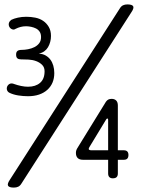

<svg xmlns="http://www.w3.org/2000/svg" viewBox="-20 -800 640 870"><path d="M43 50Q21 50 16.5 41.5Q12 33 25 14L523 -762Q529 -772 537.5 -776Q546 -780 557 -780Q579 -780 583.5 -771.5Q588 -763 575 -744L77 32Q71 42 62.5 46Q54 50 43 50ZM470 -14V-76H356Q340 -76 332 -84Q324 -92 324 -107Q324 -113 325.5 -118Q327 -123 330 -128L460 -339Q465 -346 471 -349Q477 -352 486 -352Q499 -352 506.5 -344.5Q514 -337 514 -322V-119H541Q552 -119 557 -113.5Q562 -108 562 -98Q562 -87 557 -81.5Q552 -76 541 -76H514V-14Q514 -3 508.5 2.5Q503 8 491 8Q481 8 475.5 2.5Q470 -3 470 -14ZM24 -379Q15 -383 12 -391.5Q9 -400 13 -409Q17 -417 25 -420.5Q33 -424 45 -419Q59 -414 75.5 -410.5Q92 -407 107 -407Q141 -407 161.5 -424.5Q182 -442 182 -477Q182 -495 171 -506Q160 -517 144 -523Q128 -529 109.5 -530Q91 -531 75 -531Q71 -531 66.5 -532Q62 -533 59 -535.5Q56 -538 54.5 -542Q53 -546 53 -553Q53 -564 59 -569Q65 -574 79 -574Q92 -574 107.5 -577Q123 -580 136 -586.5Q149 -593 157.5 -604Q166 -615 166 -632Q166 -647 159.5 -656.5Q153 -666 143 -671Q133 -676 121 -678.5Q109 -681 98 -681Q85 -681 73.5 -678Q62 -675 50 -669Q43 -664 34.5 -667.5Q26 -671 22 -679Q18 -688 20.5 -696Q23 -704 31 -710Q43 -716 61 -720Q79 -724 99 -724Q120 -724 140 -720Q160 -716 175.5 -705.5Q191 -695 201 -678Q211 -661 211 -637Q211 -623 207.5 -610Q204 -597 197.5 -586Q191 -575 180.5 -567.5Q170 -560 156 -557Q174 -556 187 -548.5Q200 -541 208.5 -529.5Q217 -518 221.5 -502.5Q226 -487 226 -469Q226 -445 218 -426Q210 -407 194.5 -393Q179 -379 157 -371.5Q135 -364 107 -364Q85 -364 63 -367.5Q41 -371 24 -379ZM470 -119V-255Q470 -260 469 -261.5Q468 -263 466 -263L464 -262Q462 -261 460 -257L386 -135Q384 -132 383 -129.5Q382 -127 382 -125Q382 -122 385.5 -120.5Q389 -119 395 -119Z"/></svg>

Font: Maple Mono NL ExtraLight
Style: Regular
Weight: 275
Monospace: yes
Designer: subframe7536
Version: Version 7.000